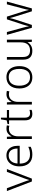

<svg xmlns="http://www.w3.org/2000/svg" viewBox="1671 -2370 709 4091"><g transform="rotate(-90 2025.5 -324.5)"><path d="M204 0 0 -532H61L193 -179Q205 -146 215.5 -114Q226 -82 233 -57H236Q243 -82 254 -114.5Q265 -147 277 -179L409 -532H469L265 0Z M759 -542Q827 -542 872.5 -510.5Q918 -479 941.5 -424Q965 -369 965 -298V-259H585Q585 -153 634.5 -96.5Q684 -40 776 -40Q825 -40 862 -48.5Q899 -57 943 -76V-24Q903 -6 864 2Q825 10 774 10Q654 10 590 -63Q526 -136 526 -262Q526 -343 553.5 -406Q581 -469 633 -505.5Q685 -542 759 -542ZM758 -494Q685 -494 639.5 -445Q594 -396 587 -306H906Q906 -390 869.5 -442Q833 -494 758 -494Z M1328 -541Q1367 -541 1400 -533L1391 -480Q1359 -489 1325 -489Q1252 -489 1209 -435Q1166 -381 1166 -292V0H1109V-532H1157L1163 -433H1166Q1186 -478 1227 -509.5Q1268 -541 1328 -541Z M1653 -39Q1675 -39 1695 -42Q1715 -45 1730 -51V-5Q1715 1 1693 5.5Q1671 10 1646 10Q1579 10 1543 -27Q1507 -64 1507 -148V-486H1428V-518L1507 -537L1527 -659H1564V-532H1727V-486H1564V-151Q1564 -39 1653 -39Z M2062 -541Q2101 -541 2134 -533L2125 -480Q2093 -489 2059 -489Q1986 -489 1943 -435Q1900 -381 1900 -292V0H1843V-532H1891L1897 -433H1900Q1920 -478 1961 -509.5Q2002 -541 2062 -541Z M2662 -267Q2662 -183 2634.5 -121Q2607 -59 2553.5 -24.5Q2500 10 2423 10Q2349 10 2296 -24Q2243 -58 2214.5 -120.5Q2186 -183 2186 -267Q2186 -396 2250 -469Q2314 -542 2427 -542Q2503 -542 2555.5 -507.5Q2608 -473 2635 -411Q2662 -349 2662 -267ZM2245 -267Q2245 -164 2288.5 -101.5Q2332 -39 2424 -39Q2517 -39 2560 -102Q2603 -165 2603 -267Q2603 -333 2585 -384Q2567 -435 2528 -464Q2489 -493 2426 -493Q2336 -493 2290.5 -433Q2245 -373 2245 -267Z M3226 -532V0H3180L3171 -91H3168Q3146 -47 3100.5 -18.5Q3055 10 2987 10Q2800 10 2800 -184V-532H2857V-189Q2857 -112 2891.5 -75.5Q2926 -39 2994 -39Q3169 -39 3169 -242V-532Z M3721 -346Q3710 -379 3702 -409Q3694 -439 3688 -464H3685Q3679 -439 3671 -408.5Q3663 -378 3652 -345L3540 0H3479L3329 -532H3389L3478 -204Q3490 -159 3498 -125.5Q3506 -92 3511 -66H3514Q3519 -90 3527.5 -123Q3536 -156 3549 -196L3659 -532H3717L3823 -196Q3834 -160 3843.5 -126Q3853 -92 3858 -67H3861Q3864 -91 3872 -125Q3880 -159 3892 -204L3979 -532H4037L3892 0H3830Z"/></g></svg>

Font: Noto Sans Light
Style: Regular
Weight: 300
Designer: Monotype Design Team
Foundry: Monotype Imaging Inc.
Version: Version 2.007